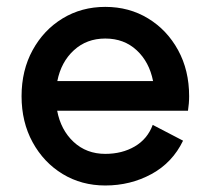

<svg xmlns="http://www.w3.org/2000/svg" viewBox="-20 -539 624 569"><path d="M432.6 -168.9 522.5 -122.1Q491.2 -57.1 429 -23.2Q366.7 10.7 292 10.7Q221.7 10.7 165.5 -23.4Q109.4 -57.6 76.7 -117.4Q43.9 -177.2 43.9 -253.9Q43.9 -330.6 76.7 -390.4Q109.4 -450.2 165.5 -484.4Q221.7 -518.6 292 -518.6Q362.8 -518.6 418.9 -484.4Q475.1 -450.2 507.8 -390.4Q540.5 -330.6 540.5 -253.9Q540.5 -243.2 539.6 -232.2Q538.6 -221.2 537.1 -210.9H149.4Q160.2 -153.8 198.2 -118.4Q236.3 -83 292 -83Q341.8 -83 379.4 -105Q417 -127 432.6 -168.9ZM292 -424.8Q236.8 -424.8 199 -390.1Q161.1 -355.5 149.9 -298.8H433.6Q422.4 -355.5 385 -390.1Q347.7 -424.8 292 -424.8Z"/></svg>

Font: Giphurs Medium
Style: Regular
Weight: 500
Version: Version 0.920; ttfautohint (v1.8.4.7-5d5b)